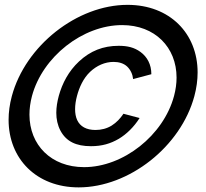

<svg xmlns="http://www.w3.org/2000/svg" viewBox="-20 -754 871 811"><path d="M312.2 37.5C525.2 37.5 743.9 -135 801 -348C810.3 -382.6 814.7 -416.2 814.7 -448.1C814.7 -612.5 697.2 -733.5 518.8 -733.5C305.8 -733.5 87.1 -561 30 -348C20.7 -313.4 16.3 -279.8 16.3 -247.9C16.3 -83.5 133.8 37.5 312.2 37.5ZM335.1 -48C195.8 -48 104.4 -141.8 104.4 -270C104.4 -295 107.9 -321.3 115.1 -348.5C159.5 -514 329.4 -648 495.9 -648C634.5 -648 725.8 -554 725.8 -426.3C725.8 -401.5 722.3 -375.4 715.1 -348.5C670.5 -182 500.6 -48 335.1 -48ZM364.3 -136.5C410.3 -136.5 446.6 -147 482.3 -168C513.9 -187 545.4 -217 569.7 -255.5L501.5 -273.5C487.5 -253 472.8 -237 451.6 -223.5C431.3 -211 408.2 -205 383.2 -205C345.2 -205 318.6 -219.5 305.9 -247C299.9 -260.2 297.2 -275.9 297.2 -292.9C297.2 -310.6 300.1 -329.9 305.4 -349.5C314.9 -385 331.6 -423 360.5 -450.5C388.6 -477 423.2 -492.5 459.7 -492.5C482.2 -492.5 502.6 -486.5 517 -473C531.7 -459 540.2 -440 542.3 -420L619.3 -440.5C619.4 -482 601.5 -514 573.5 -534.5C546.7 -554 517.9 -560.5 481.4 -560.5C415.4 -560.5 361.7 -539 313.8 -494.5C269.8 -453.5 243.1 -402.5 228.3 -349C221.8 -324.8 217.8 -300.7 217.8 -277.5C217.8 -251 223 -225.5 235.4 -202C259.7 -156.5 301.3 -136.5 364.3 -136.5Z"/></svg>

Font: Manrope
Style: MediumItalic
Weight: 500
Italic angle: -15°
Designer: Mikhail Sharanda
Foundry: Mikhail Sharanda
Version: Version 4.502;hotconv 1.0.109;makeotfexe 2.5.65596